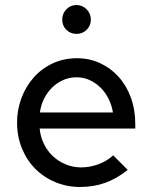

<svg xmlns="http://www.w3.org/2000/svg" viewBox="-20 -736 605 765"><path d="M48 0ZM489 -59Q445 -24 399 -7.5Q353 9 299 9Q247 9 201 -10Q155 -29 121 -63Q87 -97 67.5 -144.5Q48 -192 48 -248Q48 -299 65.5 -345.5Q83 -392 114.5 -427.5Q146 -463 190 -483.5Q234 -504 287 -504Q336 -504 378.5 -484.5Q421 -465 452.5 -430Q484 -395 501.5 -347Q519 -299 519 -241V-224H138Q141 -191 155 -162.5Q169 -134 191 -113.5Q213 -93 242 -81Q271 -69 303 -69Q338 -69 372 -81.5Q406 -94 431 -117ZM285 -428Q256 -428 231.5 -417Q207 -406 188 -387.5Q169 -369 156 -343.5Q143 -318 139 -288H430Q425 -318 412 -343.5Q399 -369 380 -387.5Q361 -406 337 -417Q313 -428 285 -428ZM285 -601Q261 -601 244.5 -617Q228 -633 228 -658Q228 -682 244.5 -699Q261 -716 285 -716Q308 -716 325 -699Q342 -682 342 -658Q342 -634 325.5 -617.5Q309 -601 285 -601Z"/></svg>

Font: Rosa Sans
Style: Regular
Weight: 400
Designer: Pentagram / MCKL
Foundry: Pentagram / MCKL
Version: Version 1.005;September 16, 2019;FontCreator 11.5.0.2425 64-